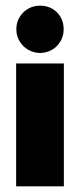

<svg xmlns="http://www.w3.org/2000/svg" viewBox="-20 -656 282 676"><path d="M36.8 0V-432.6H204.9V0ZM120.8 -469.4Q97.9 -470.1 79.2 -480.9Q60.4 -491.7 49 -510.8Q37.5 -529.9 37.5 -552.8Q37.5 -577.1 49 -595.8Q60.4 -614.6 79.2 -625.3Q97.9 -636.1 120.8 -636.1Q145.1 -636.1 163.9 -625.3Q182.6 -614.6 193.4 -595.8Q204.2 -577.1 204.2 -552.8Q204.2 -529.9 193.1 -510.8Q181.9 -491.7 163.5 -480.9Q145.1 -470.1 120.8 -469.4Z"/></svg>

Font: Afacad Flux Black
Style: Regular
Weight: 900
Designer: Kristian Moeller
Foundry: Dicotype
Version: Version 1.100